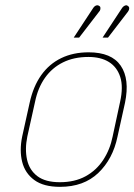

<svg xmlns="http://www.w3.org/2000/svg" viewBox="-20 -715 521 745"><path d="M364 -669Q368 -673 369 -677.5Q370 -682 369.5 -686Q369 -690 365 -692Q361 -695 356.5 -694.5Q352 -694 348 -691Q344 -688 341 -683L266 -569H287ZM476 -669Q479 -673 480.5 -677.5Q482 -682 481 -686Q480 -690 476 -692Q473 -695 469 -694.5Q465 -694 460.5 -691Q456 -688 453 -683L378 -569H399ZM436 -185 465 -316Q484 -408 448.5 -460Q413 -512 324 -512Q264 -512 217.5 -489.5Q171 -467 140 -423.5Q109 -380 95 -316L66 -185Q55 -131 66 -87Q77 -43 113 -16.5Q149 10 213 10Q305 10 361.5 -44Q418 -98 436 -185ZM446 -320 417 -185Q407 -135 380.5 -94.5Q354 -54 312 -31Q270 -8 212 -8Q156 -8 125 -31.5Q94 -55 85 -95.5Q76 -136 86 -185L116 -320Q127 -374 154.5 -413Q182 -452 224.5 -473Q267 -494 323 -494Q371 -494 402.5 -474.5Q434 -455 446.5 -416.5Q459 -378 446 -320Z"/></svg>

Font: Advent Pro Thin
Style: Italic
Weight: 250
Italic angle: -12°
Version: Version 3.000